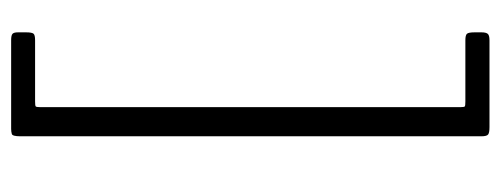

<svg xmlns="http://www.w3.org/2000/svg" viewBox="-290 -442 877 336"><g transform="rotate(90 148.0 -274.5)"><path d="M37.1 117.9Q37.1 107.4 39.6 104.7Q42 102.1 51 102.1H158Q165.5 102.1 166.7 101Q168 99.9 168 93V-642.1Q168 -648.9 166.7 -649.9Q165.5 -650.9 158 -650.9H51Q42 -650.9 39.6 -653.7Q37.1 -656.5 37.1 -667V-679Q37.1 -686.8 39.6 -689.9Q42 -693.1 51 -693.1H202.9Q212.9 -693.1 215.9 -690.7Q219 -688.2 219 -679V127.9Q219 141.6 215 142.8Q210.9 144 206.1 144H51Q42.2 144 39.7 141.6Q37.1 139.2 37.1 132.1Z"/></g></svg>

Font: Fanwood Text
Style: Italic
Weight: 400
Italic angle: -9°
Version: Version 1.101